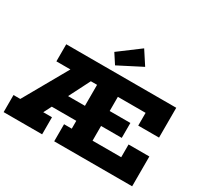

<svg xmlns="http://www.w3.org/2000/svg" viewBox="-206 -1348 1719 1631"><g transform="rotate(30 653.0 -533.0)"><path d="M500.5 0V-167.5H576V-597.5H177V-765H1256V-472.5H1052V-597.5H780V-167.5H1061V-292.5H1265V0ZM4.5 0V-167.5H71L403.5 -754.5H595L296.5 -167.5H382V0ZM232 -244.5V-391.5H672V-244.5ZM679 -312V-458.5H983V-312ZM767.5 -1066 853.5 -934 625.5 -817 563 -913Z"/></g></svg>

Font: Hepta Slab ExtraLight ExtraBold
Style: Regular
Weight: 800
Version: Version 1.102